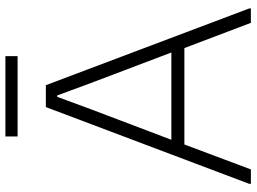

<svg xmlns="http://www.w3.org/2000/svg" viewBox="-136 -790 926 693"><g transform="rotate(-90 326.5 -443.0)"><path d="M10 -6 287 -740H366L643 -6V0H591L500 -240H152L62 0H10ZM484 -287 374 -577 329 -699H324L279 -577L169 -287ZM181 -886H471V-842H181Z"/></g></svg>

Font: Encode Sans Normal
Style: ExtraLight
Weight: 200
Designer: Pablo Impallari, Andres Torresi
Foundry: Pablo Impallari, Andres Torresi
Version: Version 1.000; ttfautohint (v1.00) -l 8 -r 50 -G 200 -x 14 -